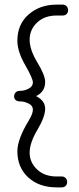

<svg xmlns="http://www.w3.org/2000/svg" viewBox="-20 -684 340 829"><path d="M55 -508Q55 -579 103.5 -621.5Q152 -664 224 -664H251Q261 -664 267.5 -657Q274 -650 274 -640Q274 -630 267.5 -623.5Q261 -617 251 -617H225Q172 -617 140 -586.5Q108 -556 108 -512.5Q108 -469 141.5 -414Q175 -359 175 -330Q175 -288 136 -269Q175 -249 175 -214.5Q175 -180 141.5 -123.5Q108 -67 108 -25Q108 17 140 47.5Q172 78 225 78H247Q257 78 263.5 85Q270 92 270 102Q270 112 263.5 118.5Q257 125 247 125H224Q149 125 102 82Q55 39 55 -31Q55 -83 105 -165Q122 -193 122 -210.5Q122 -228 103.5 -237Q85 -246 69.5 -246Q54 -246 47.5 -252Q41 -258 41 -268Q41 -278 47.5 -285Q54 -292 70 -292Q86 -292 104 -301.5Q122 -311 122 -328Q122 -345 88.5 -403.5Q55 -462 55 -508Z"/></svg>

Font: Flamenco
Style: Regular
Weight: 400
Designer: Luciano Vergara
Foundry: Luciano Vergara
Version: Version 1.002